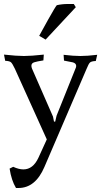

<svg xmlns="http://www.w3.org/2000/svg" viewBox="-27 -696 513 960"><path d="M65 244H53Q30 206 21 147L39 138Q67 151 90 151Q138 151 165 93L207 1L47 -353Q35 -378 28 -384.5Q21 -391 -1 -392L-7 -423Q57 -416 92.5 -416Q128 -416 192 -423L190 -394Q158 -389 144 -384.5Q130 -380 130 -367Q130 -361 133 -353L238 -113L243 -88H249L256 -118L350 -352Q354 -360 354 -366Q354 -379 338 -384L293 -393L291 -422Q341 -416 375 -416Q409 -416 459 -422L452 -391Q430 -390 423 -383.5Q416 -377 406 -352L195 139Q150 244 65 244ZM257 -670Q284 -676 311 -676Q338 -676 342 -676L352 -660L201 -498L169 -517Q179 -536 214 -598.5Q249 -661 257 -670Z"/></svg>

Font: Buenard
Style: Regular
Weight: 400
Designer: Gustavo Ibarra
Foundry: FontFuror
Version: Version 1.001 2011